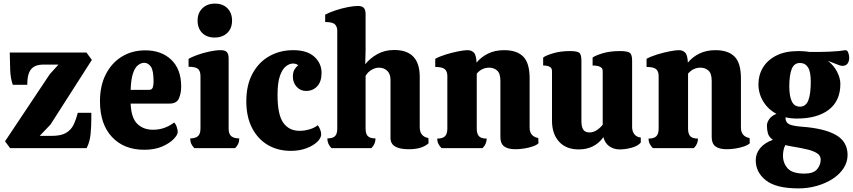

<svg xmlns="http://www.w3.org/2000/svg" viewBox="-20 -821 4726 1064"><path d="M36 0 8 -38 256 -410 304 -463H220Q173 -463 152 -437Q131 -411 131 -351H51Q38 -387 36.5 -434Q35 -481 34 -530H459L489 -489L260 -131L200 -68H266Q317 -68 345 -84Q373 -100 387 -128.5Q401 -157 411 -196H486V-161Q486 -122 482 -78.5Q478 -35 460 0Z M779 9Q667 9 600.5 -62Q534 -133 534 -260Q534 -347 567 -410.5Q600 -474 656.5 -508Q713 -542 785 -542Q875 -542 929.5 -489.5Q984 -437 984 -342Q984 -304 971.5 -275.5Q959 -247 920 -247H704Q707 -168 740.5 -135Q774 -102 828 -102Q862 -102 891 -112.5Q920 -123 945 -142Q954 -134 959.5 -117.5Q965 -101 965 -90Q965 -74 942.5 -50.5Q920 -27 878.5 -9Q837 9 779 9ZM704 -323H805Q822 -323 826.5 -336Q831 -349 831 -368Q831 -432 815.5 -452.5Q800 -473 779 -473Q762 -473 745 -460Q728 -447 717 -414.5Q706 -382 704 -323Z M1169 -613Q1126 -613 1100.5 -638.5Q1075 -664 1075 -707Q1075 -749 1101.5 -775Q1128 -801 1171 -801Q1215 -801 1240.5 -775Q1266 -749 1266 -707Q1266 -664 1239.5 -638.5Q1213 -613 1169 -613ZM1057 0Q1046 -11 1040 -24Q1034 -37 1034 -54Q1063 -54 1077 -66.5Q1091 -79 1091 -109V-399Q1091 -425 1078.5 -438Q1066 -451 1025 -451V-495Q1040 -504 1071 -515.5Q1102 -527 1138.5 -535Q1175 -543 1204 -543Q1227 -543 1237 -532.5Q1247 -522 1247 -497V-108Q1247 -78 1262 -66Q1277 -54 1306 -54Q1306 -37 1300 -24Q1294 -11 1283 0Z M1592 15Q1519 15 1463.5 -18Q1408 -51 1376.5 -112.5Q1345 -174 1345 -260Q1345 -349 1379 -412.5Q1413 -476 1472 -509.5Q1531 -543 1605 -543Q1682 -543 1722 -506.5Q1762 -470 1762 -417Q1762 -369 1738 -343Q1714 -317 1676 -317Q1645 -317 1624 -340Q1603 -363 1603 -396Q1603 -420 1611.5 -435Q1620 -450 1633 -460Q1623 -466 1616.5 -467.5Q1610 -469 1604 -469Q1585 -469 1565 -454Q1545 -439 1531.5 -401Q1518 -363 1518 -295Q1518 -185 1550 -140.5Q1582 -96 1640 -96Q1667 -96 1694.5 -104Q1722 -112 1741 -127Q1749 -117 1754.5 -102.5Q1760 -88 1760 -77Q1760 -56 1737.5 -34.5Q1715 -13 1677 1Q1639 15 1592 15Z M2245 6Q2196 6 2170 -9Q2144 -24 2144 -57V-379Q2144 -411 2126 -428.5Q2108 -446 2079 -446Q2060 -446 2038.5 -433.5Q2017 -421 2006 -400V-108Q2006 -79 2018.5 -66.5Q2031 -54 2061 -54Q2061 -23 2038 0H1817Q1794 -23 1794 -54Q1824 -54 1836.5 -66.5Q1849 -79 1849 -108V-650Q1849 -673 1836 -686Q1823 -699 1782 -699V-740Q1807 -753 1840.5 -764Q1874 -775 1907.5 -781.5Q1941 -788 1963 -788Q1986 -788 1996 -777.5Q2006 -767 2006 -742V-545L2004 -465Q2030 -498 2071 -521Q2112 -544 2164 -544Q2306 -544 2306 -396V-116Q2306 -65 2354 -56L2355 -27Q2319 6 2245 6Z M2427 0Q2416 -11 2409.5 -24Q2403 -37 2403 -53Q2433 -53 2446 -66Q2459 -79 2459 -108V-400Q2459 -426 2444.5 -438Q2430 -450 2392 -450V-495Q2415 -508 2450.5 -519Q2486 -530 2519.5 -536.5Q2553 -543 2571 -543Q2592 -543 2605.5 -530Q2619 -517 2621 -474Q2646 -505 2684.5 -524Q2723 -543 2774 -543Q2844 -543 2879.5 -507.5Q2915 -472 2915 -387V-114Q2915 -65 2963 -56L2964 -27Q2954 -17 2932 -9.5Q2910 -2 2884.5 2Q2859 6 2837 6Q2794 6 2773.5 -10Q2753 -26 2753 -61V-373Q2753 -414 2735 -430Q2717 -446 2691 -446Q2650 -446 2622 -413V-108Q2622 -79 2634.5 -66Q2647 -53 2677 -53Q2677 -23 2654 0Z M3187 7Q3117 7 3078 -36Q3039 -79 3039 -152V-427Q3039 -444 3026 -451Q3013 -458 2990 -458V-502Q3003 -513 3044.5 -525.5Q3086 -538 3138 -538Q3177 -538 3189.5 -529Q3202 -520 3202 -485V-149Q3202 -119 3212 -103Q3222 -87 3247 -87Q3268 -87 3287.5 -100Q3307 -113 3320 -130V-427Q3320 -444 3305 -451Q3290 -458 3264 -458V-502Q3278 -513 3319 -525.5Q3360 -538 3416 -538Q3455 -538 3469 -529Q3483 -520 3483 -485V-117Q3483 -93 3495.5 -77Q3508 -61 3531 -59V-31Q3515 -12 3480.5 -2.5Q3446 7 3414 7Q3381 7 3356.5 -10.5Q3332 -28 3324 -61Q3275 7 3187 7Z M3598 0Q3587 -11 3580.5 -24Q3574 -37 3574 -53Q3604 -53 3617 -66Q3630 -79 3630 -108V-400Q3630 -426 3615.5 -438Q3601 -450 3563 -450V-495Q3586 -508 3621.5 -519Q3657 -530 3690.5 -536.5Q3724 -543 3742 -543Q3763 -543 3776.5 -530Q3790 -517 3792 -474Q3817 -505 3855.5 -524Q3894 -543 3945 -543Q4015 -543 4050.5 -507.5Q4086 -472 4086 -387V-114Q4086 -65 4134 -56L4135 -27Q4125 -17 4103 -9.5Q4081 -2 4055.5 2Q4030 6 4008 6Q3965 6 3944.5 -10Q3924 -26 3924 -61V-373Q3924 -414 3906 -430Q3888 -446 3862 -446Q3821 -446 3793 -413V-108Q3793 -79 3805.5 -66Q3818 -53 3848 -53Q3848 -23 3825 0Z M4396 -164Q4363 -164 4333 -171V-168Q4333 -143 4352.5 -133Q4372 -123 4421 -119Q4548 -110 4612.5 -73Q4677 -36 4677 38Q4677 77 4655 111Q4633 145 4594.5 170Q4556 195 4507 209Q4458 223 4405 223Q4281 223 4224.5 178.5Q4168 134 4168 67Q4168 30 4192.5 0Q4217 -30 4263 -46Q4241 -62 4235.5 -82Q4230 -102 4230 -126Q4230 -142 4243 -161Q4256 -180 4283 -190Q4236 -215 4209.5 -259Q4183 -303 4183 -354Q4183 -405 4208 -446.5Q4233 -488 4282 -513Q4331 -538 4404 -538H4405Q4414 -538 4432.5 -537Q4451 -536 4467 -533Q4536 -533 4572.5 -534.5Q4609 -536 4628 -538Q4647 -540 4665 -543Q4676 -543 4681 -528.5Q4686 -514 4686 -501Q4686 -482 4677 -469Q4668 -456 4647 -456Q4638 -456 4614 -466Q4590 -476 4568 -484Q4602 -457 4619.5 -422Q4637 -387 4637 -356Q4637 -262 4573 -213Q4509 -164 4396 -164ZM4413 -230Q4446 -230 4459.5 -265Q4473 -300 4473 -368Q4473 -424 4457.5 -448Q4442 -472 4413 -472Q4380 -472 4367 -437.5Q4354 -403 4354 -343Q4354 -288 4368 -259Q4382 -230 4413 -230ZM4319 41Q4319 83 4345 112Q4371 141 4438 141Q4488 141 4508 117Q4528 93 4528 64Q4528 41 4507.5 28Q4487 15 4453 7Q4419 -1 4377 -8Q4352 -12 4332 -17Q4325 -4 4322 11.5Q4319 27 4319 41Z"/></svg>

Font: Calistoga
Style: Regular
Weight: 400
Designer: Yvonne Schuttler, Eben Sorkin
Foundry: www.sorkintype.com
Version: Version 1.010; ttfautohint (v1.8.4.7-5d5b)